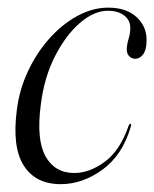

<svg xmlns="http://www.w3.org/2000/svg" viewBox="-20 -460 394 490"><path d="M255 -432.5Q220 -432.5 184 -401.5Q148 -370.5 120.2 -316.2Q92.5 -262 84 -192Q72.5 -103.5 96.2 -61Q120 -18.5 169.5 -18.5Q208.5 -18.5 247.5 -47.2Q286.5 -76 308 -138.5Q310.5 -144 312.5 -144Q316 -143.5 314 -137.5Q293 -64.5 241.8 -27.2Q190.5 10 135 10Q71 10 40.8 -37.2Q10.5 -84.5 23 -179.5Q29.5 -232 51.8 -279Q74 -326 106.5 -362.2Q139 -398.5 177.8 -419.5Q216.5 -440.5 256 -440.5Q303 -440.5 329.2 -415.8Q355.5 -391 354 -355Q353.5 -331.5 345 -320.8Q336.5 -310 325 -310Q316 -310 309.8 -316.5Q303.5 -323 303.5 -334Q304 -347.5 308.2 -361Q312.5 -374.5 312.5 -389Q312.5 -408 297.2 -420.2Q282 -432.5 255 -432.5Z"/></svg>

Font: Fraunces 144pt Light
Style: Italic
Weight: 300
Italic angle: -16°
Version: Version 1.000;[0bf87f6ff]